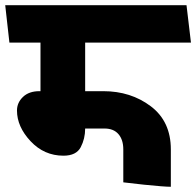

<svg xmlns="http://www.w3.org/2000/svg" viewBox="-31 -700 751 735"><path d="M369 -208H295Q295 -169 278 -136.5Q261 -104 212 -104Q138 -104 86 -159.5Q34 -215 34 -277Q34 -307 57 -329Q80 -351 120 -351H124V-537H5L-11 -680H683L700 -537H295V-351H364Q470 -351 546.5 -293Q623 -235 623 -128V15Q598 15 520 7L441 -2V-128Q441 -165 422.5 -186.5Q404 -208 369 -208Z"/></svg>

Font: Palanquin Dark
Style: Bold
Weight: 700
Designer: Pria Ravichandran
Version: Version 1.000